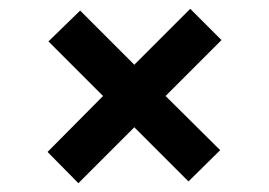

<svg xmlns="http://www.w3.org/2000/svg" viewBox="-20 -508 611 436"><path d="M158 -92 88 -163 214 -290 90 -414 162 -484 285 -361 412 -488 483 -417 356 -290 480 -167 408 -96 285 -219Z"/></svg>

Font: DM Sans 36pt SemiBold
Style: Regular
Weight: 600
Designer: Colophon Foundry, Jonny Pinhorn
Foundry: Colophon Foundry
Version: Version 4.004;gftools[0.9.30]